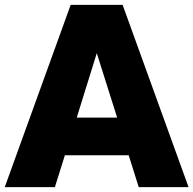

<svg xmlns="http://www.w3.org/2000/svg" viewBox="-42 -770 796 790"><path d="M528.8 0 487.5 -131.2H225L183.8 0H-22.5L248.8 -750H462.5L733.8 0ZM273.8 -286.2H440L356.2 -551.2Z"/></svg>

Font: Now Black
Style: Regular
Weight: 900
Designer: Alfredo Marco Pradil
Foundry: Alfredo Marco Pradil
Version: Version 1.002;PS 001.002;hotconv 1.0.88;makeotf.lib2.5.64775